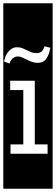

<svg xmlns="http://www.w3.org/2000/svg" viewBox="-32 -937 341 1170"><path d="M258 0V-57H180V-445H30V-388H110V-57H32V0ZM-12 -917H289V213H-12ZM239 -655Q231 -629 218.5 -621Q206 -613 192 -613Q174 -613 159.5 -618.5Q145 -624 131.5 -631Q118 -638 104 -643.5Q90 -649 73 -649Q54 -649 40 -640.5Q26 -632 16 -619Q6 -606 0.5 -590.5Q-5 -575 -7 -562L26 -550Q34 -574 48 -583.5Q62 -593 76 -593Q90 -593 103.5 -587Q117 -581 131.5 -573.5Q146 -566 162.5 -560Q179 -554 198 -554Q233 -554 250.5 -580Q268 -606 275 -646Z"/></svg>

Font: Zilla Slab Regular Highlight
Style: Regular
Weight: 410
Designer: Typotheque Type Foundry
Foundry: Typotheque type foundry
Version: Version 1.0; 2017